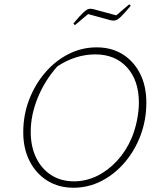

<svg xmlns="http://www.w3.org/2000/svg" viewBox="-20 -873 762 900"><path d="M324 7Q255 7 202 -26Q149 -59 119 -117.5Q89 -176 89 -253Q89 -334 116.5 -405.5Q144 -477 191.5 -532.5Q239 -588 301 -619.5Q363 -651 433 -651Q503 -651 555 -618.5Q607 -586 636.5 -528Q666 -470 666 -392Q666 -311 639 -239Q612 -167 564.5 -111.5Q517 -56 455.5 -24.5Q394 7 324 7ZM327 -23Q383 -23 434.5 -48Q486 -73 528.5 -119Q571 -165 597 -226Q613 -264 622 -308.5Q631 -353 631 -392Q631 -496 575.5 -557Q520 -618 427 -618Q334 -618 249 -562Q190 -496 157 -415Q124 -334 124 -255Q124 -186 149.5 -133.5Q175 -81 220.5 -52Q266 -23 327 -23ZM331 -755 324 -763Q356 -801 372 -815.5Q388 -830 397.5 -831.5Q407 -833 418 -830L525 -801L586 -853L593 -846Q564 -812 548.5 -796.5Q533 -781 522.5 -778Q512 -775 499 -778L393 -807Z"/></svg>

Font: Piazzolla Thin
Style: Italic
Weight: 100
Italic angle: -11.3°
Designer: Juan Pablo del Peral
Foundry: Huerta Tipografica
Version: Version 1.330